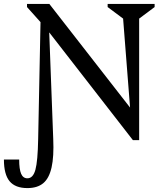

<svg xmlns="http://www.w3.org/2000/svg" viewBox="-86 -710 840 981"><path d="M593 6 134 -585V-690H166L603 -129H581L543 -615L464 -674V-690H704V-674L625 -615V6ZM54 251Q-8 251 -37 216Q-66 181 -66 105H12Q12 155 22 178Q32 201 54 201Q83 201 95 157Q107 113 109 0L121 -597L52 -674V-690H160L186 0Q190 90 177.5 145.5Q165 201 135 226Q105 251 54 251Z"/></svg>

Font: Platypi Light
Style: Regular
Weight: 300
Designer: David Sargent
Foundry: Bolt Cutter Type
Version: Version 1.200